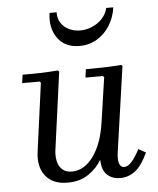

<svg xmlns="http://www.w3.org/2000/svg" viewBox="-52 -755 666 810"><g transform="rotate(-5 281.0 -350.0)"><path d="M511 -105 542 -88Q517 -34 488.5 -12Q460 10 425 10Q391 10 369.5 -10Q348 -30 347 -74Q327 -40 291 -15Q255 10 202 10Q139 10 108.5 -29Q78 -68 87 -132L126 -420L121 -425H47L52 -460Q91 -460 126.5 -461Q162 -462 202 -465L207 -460L162 -130Q159 -107 163.5 -85Q168 -63 183 -49Q198 -35 224 -35Q276 -35 314.5 -87.5Q353 -140 366 -229L394 -420L389 -425H315L320 -460Q359 -460 394.5 -461Q430 -462 470 -465L475 -460L423 -97Q419 -66 425 -50.5Q431 -35 445 -35Q462 -35 478.5 -54.5Q495 -74 511 -105ZM428 -710H458Q452 -667 430.5 -633Q409 -599 376 -579.5Q343 -560 302 -560Q241 -560 210 -603Q179 -646 188 -710H218Q217 -684 229.5 -665Q242 -646 263.5 -635.5Q285 -625 311 -625Q337 -625 361.5 -635.5Q386 -646 404 -665Q422 -684 428 -710Z"/></g></svg>

Font: Brygada 1918
Style: Italic
Weight: 400
Italic angle: -8°
Designer: Mateusz Machalski | Borys Kosmynka | Przemek Hoffer
Foundry: NIEPODLEGLA 2018
Version: Version 3.006